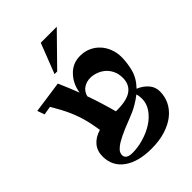

<svg xmlns="http://www.w3.org/2000/svg" viewBox="-286 -1139 1281 1281"><g transform="rotate(-45 354.0 -498.5)"><path d="M678 -218Q678 -169 657 -127Q636 -85 596.5 -54Q557 -23 499.5 -5Q442 13 368 13Q244 13 172 -38.5Q100 -90 100 -182Q100 -234 129.5 -269Q159 -304 213 -320L203 -376Q191 -442 167 -504Q143 -566 106 -629L86 -664L25 -654L7 -705L87 -716L233 -737Q249 -699 264.5 -662.5Q280 -626 293 -591Q304 -664 351.5 -713.5Q399 -763 468 -763Q511 -763 546 -747Q581 -731 606 -703.5Q631 -676 645 -639Q659 -602 659 -561Q659 -509 644.5 -451Q630 -393 580 -341Q622 -324 650 -292.5Q678 -261 678 -218ZM413 -611Q378 -611 350 -593Q322 -575 312 -538Q330 -487 346 -435.5Q362 -384 376 -332H395Q484 -333 525.5 -365Q567 -397 567 -457Q567 -495 553 -524Q539 -553 517 -572Q495 -591 467 -601Q439 -611 413 -611ZM198 -96Q198 -78 213 -67.5Q228 -57 259 -57Q309 -57 362.5 -72.5Q416 -88 459.5 -115.5Q503 -143 531 -182.5Q559 -222 559 -269Q559 -280 557.5 -291.5Q556 -303 552 -315Q525 -293 488.5 -272Q452 -251 404 -233Q333 -206 291.5 -185.5Q250 -165 229.5 -148.5Q209 -132 203.5 -119.5Q198 -107 198 -96ZM287 -797H262L345 -1010H496Z"/></g></svg>

Font: Trickster
Style: Regular
Weight: 400
Designer: Jean-Baptiste Morizot
Foundry: Jean-Baptiste Morizot
Version: Version 2.000;PS 2.0;hotconv 1.0.88;makeotf.lib2.5.647800